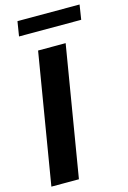

<svg xmlns="http://www.w3.org/2000/svg" viewBox="-135 -972 689 1035"><g transform="rotate(-15 209.5 -454.5)"><path d="M292.3 -727.3 171.5 0H17.8L138.5 -727.3ZM418.7 -909.1 405.9 -827.1H58.9L72.1 -909.1Z"/></g></svg>

Font: Karasuma Gothic
Style: Bold Italic
Weight: 700
Italic angle: 9.39998°
Designer: Rasmus Andersson / Ryoko Nishizuka
Foundry: Genbu
Version: Version 1.00